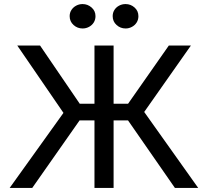

<svg xmlns="http://www.w3.org/2000/svg" viewBox="-20 -924 1022 944"><path d="M840 0 581 -373 810 -700H918.5L689 -373.5L954.5 0ZM27.5 0 292 -369 65 -700H177L400 -373L138.5 0ZM444.5 0V-332H328V-414H444.5V-700H538.5V-414H654V-332H538.5V0ZM386 -784Q360.5 -784 341.5 -801.2Q322.5 -818.5 322.5 -844.5Q322.5 -861.5 331.2 -875Q340 -888.5 354.5 -896.2Q369 -904 386 -904Q411 -904 430.2 -887.2Q449.5 -870.5 449.5 -844.5Q449.5 -827 440.8 -813.2Q432 -799.5 417.5 -791.8Q403 -784 386 -784ZM597.5 -784Q572 -784 553 -801.2Q534 -818.5 534 -844.5Q534 -861.5 542.5 -875Q551 -888.5 565.5 -896.2Q580 -904 597.5 -904Q622.5 -904 641.5 -887.2Q660.5 -870.5 660.5 -844.5Q660.5 -827 651.8 -813.2Q643 -799.5 628.5 -791.8Q614 -784 597.5 -784Z"/></svg>

Font: Geologica Cursive Light
Style: Regular
Weight: 300
Designer: Sindre Bremnes, Frode Helland
Foundry: Monokrom Skriftforlag AS
Version: Version 1.010;gftools[0.9.28]